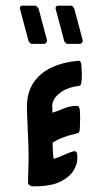

<svg xmlns="http://www.w3.org/2000/svg" viewBox="-20 -656 361 678"><path d="M177 -623Q175 -628 177.5 -632Q180 -636 186 -636H232Q235 -636 238.5 -631.5Q242 -627 243 -623L272 -514Q273 -510 269.5 -505.5Q266 -501 261 -501H219Q215 -501 210.5 -505.5Q206 -510 206 -514ZM51 -623Q49 -628 51.5 -632Q54 -636 60 -636H104Q107 -636 111.5 -631.5Q116 -627 117 -623L146 -514Q147 -510 143.5 -505.5Q140 -501 135 -501H93Q89 -501 84.5 -505.5Q80 -510 80 -514ZM254 -441Q262 -442 264 -438.5Q266 -435 267 -429Q267 -422 268 -412.5Q269 -403 269 -392Q269 -385 268.5 -377.5Q268 -370 267 -363Q266 -357 264 -355Q262 -353 255 -352Q216 -347 190 -326.5Q164 -306 164 -278Q164 -278 165 -277V-258Q184 -264 204 -272.5Q224 -281 245 -282Q257 -283 259 -278Q261 -273 262 -267Q262 -263 262.5 -256Q263 -249 263 -241Q263 -230 262.5 -219.5Q262 -209 262 -202Q261 -193 259.5 -189.5Q258 -186 249 -184Q228 -180 205 -171.5Q182 -163 166 -152Q166 -133 167 -117.5Q168 -102 169 -95Q185 -99 202.5 -107.5Q220 -116 237 -121Q240 -122 244 -122Q253 -122 253 -104V-94Q253 -76 239.5 -53.5Q226 -31 193 -14.5Q160 2 100 2Q79 2 79 -13Q79 -35 80 -54Q81 -73 81 -91Q81 -134 79 -174Q77 -214 75 -269V-277Q75 -330 98.5 -364.5Q122 -399 163 -418Q204 -437 254 -441Z"/></svg>

Font: Triodion
Style: Regular
Weight: 400
Version: Version 1.201; ttfautohint (v1.8.4.7-5d5b)